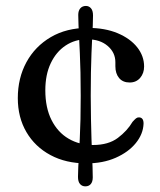

<svg xmlns="http://www.w3.org/2000/svg" viewBox="-20 -566 552 663"><path d="M293.3 -235Q293.3 -190.3 294.2 -153.6Q295 -116.8 295.9 -86.7Q296.8 -56.6 297.9 -32.4Q298.9 -8.2 299.6 11.2Q300.3 30.7 300.3 46.5Q300.3 61.3 293.6 69.4Q286.8 77.5 274.6 77.5Q263.5 77.5 256.4 69.5Q249.3 61.5 249.3 44.5Q249.3 29.2 250.3 10.1Q251.3 -8.9 252.7 -33Q254 -57.1 255.5 -87.1Q257 -117.1 257.9 -153.9Q258.7 -190.6 258.7 -235Q258.7 -279.3 257.9 -315.8Q257 -352.3 255.7 -382.2Q254.3 -412.1 253.1 -436.2Q251.9 -460.2 251.1 -479.5Q250.2 -498.8 250.2 -514.5Q250.2 -529.3 257.4 -537.4Q264.6 -545.5 276.7 -545.5Q287 -545.5 294.1 -537.5Q301.2 -529.5 301.2 -512.5Q301.2 -497.3 300.4 -478.3Q299.5 -459.2 298.3 -435.4Q297.1 -411.6 295.9 -382Q294.7 -352.3 294 -315.8Q293.3 -279.3 293.3 -235ZM477.6 -336.4Q477.6 -313.1 464 -297.1Q450.3 -281.1 427.8 -281.1Q404.2 -281.1 391.3 -296.5Q378.4 -311.9 378.4 -337.3V-351.2Q378.4 -384.6 351.7 -407.5Q325.1 -430.4 280.4 -430.4Q239.1 -430.4 206.6 -408.8Q174 -387.2 155.3 -347.8Q136.5 -308.4 136.5 -254.3Q136.5 -193.8 158 -151.4Q179.4 -109 216.7 -87.2Q253.9 -65.3 301.2 -65.3Q354.4 -65.3 387 -89.8Q419.5 -114.3 437.7 -145.3Q444.9 -153.3 449.5 -157.1Q454.1 -160.9 459.9 -160.7Q468.1 -160.5 472.1 -154.8Q476 -149 475.7 -138.5Q474.2 -102.9 448.9 -71.8Q423.5 -40.6 379.5 -21.2Q335.5 -1.8 278.4 -1.8Q207.6 -1.8 154.3 -30.5Q100.9 -59.1 71.2 -109.9Q41.5 -160.7 41.5 -227.2Q41.5 -296.3 71.2 -351.1Q101 -405.9 155.4 -437.8Q209.7 -469.7 283.2 -469.7Q342.5 -469.7 386.1 -451.4Q429.7 -433 453.7 -402.8Q477.6 -372.5 477.6 -336.4Z"/></svg>

Font: Fraunces SuperSoft
Style: Regular
Weight: 900
Version: Version 1.000;[b76b70a41]